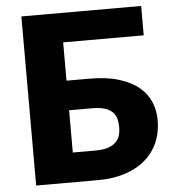

<svg xmlns="http://www.w3.org/2000/svg" viewBox="-52 -776 742 824"><g transform="rotate(-5 319.0 -364.0)"><path d="M337.5 -127.5Q371 -127.5 392.5 -135Q414 -142.5 426.2 -155.2Q438.5 -168 443 -184Q447.5 -200 447.5 -217.5Q447.5 -237.5 443 -254.5Q438.5 -271.5 426.2 -283.8Q414 -296 392.5 -302.8Q371 -309.5 337.5 -309.5H239.5V-127.5ZM337.5 -437Q413 -437 465.8 -420.5Q518.5 -404 551.5 -376.2Q584.5 -348.5 599.5 -311.8Q614.5 -275 614.5 -234.5Q614.5 -182 595.8 -138.8Q577 -95.5 541.5 -64.8Q506 -34 454.5 -17Q403 0 337.5 0H70.5V-728.5H586.5V-602H239.5V-437Z"/></g></svg>

Font: Lato 2
Style: Regular
Weight: 900
Designer: Lukasz Dziedzic with Adam Twardoch and Botio Nikoltchev
Foundry: tyPoland Lukasz Dziedzic
Version: Version 2.015; 2015-08-06; http://www.latofonts.com/